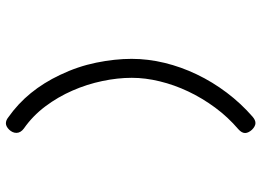

<svg xmlns="http://www.w3.org/2000/svg" viewBox="-136 -626 874 642"><g transform="rotate(90 301.0 -305.0)"><path d="M370.1 -712.4Q381.3 -722.2 391.6 -722.2Q397 -722.2 402.8 -719Q408.7 -715.8 413.6 -710.7Q418.5 -705.6 421.6 -699.5Q424.8 -693.4 424.8 -687.5Q424.8 -676.3 412.1 -665Q371.6 -630.4 339.8 -587.4Q308.1 -544.4 285.9 -497.6Q263.7 -450.7 252 -402.3Q240.2 -354 240.2 -308.6Q240.2 -261.2 251 -210Q261.7 -158.7 283 -110.1Q304.2 -61.5 335.9 -19.3Q367.7 22.9 409.7 52.2Q417 57.6 420.7 64Q424.3 70.3 424.3 77.1Q424.3 84 421.4 90.1Q418.5 96.2 413.6 101.3Q408.7 106.4 403.1 109.4Q397.5 112.3 392.6 112.3Q382.3 112.3 372.6 104.5Q326.2 71.8 291.3 28.8Q256.3 -14.2 230.5 -68.8Q202.1 -127.9 189.5 -189.9Q176.8 -252 176.8 -308.1Q176.8 -362.8 190.2 -418.2Q203.6 -473.6 228.8 -526.1Q253.9 -578.6 289.8 -626.2Q325.7 -673.8 370.1 -712.4Z"/></g></svg>

Font: Erica Type
Style: Regular
Weight: 400
Designer: Peter Wiegel
Foundry: Peter Wiegel
Version: Version 1.000 2010 initial release